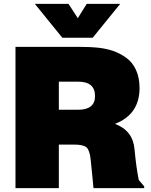

<svg xmlns="http://www.w3.org/2000/svg" viewBox="-20 -972 782 992"><path d="M725 -9V0H463Q462 -12 457 -63.5Q452 -115 448 -151Q443 -196 427 -210.5Q411 -225 362 -225H284V0H60V-730H384Q446 -730 492 -725Q532 -720 565.5 -708.5Q599 -697 631.5 -674Q664 -651 682.5 -611Q701 -571 701 -517Q701 -381 574 -332Q667 -297 675 -201Q684 -105 697 -42ZM160 -952H334L382 -878L428 -952H601L459 -777H302ZM284 -405H384Q471 -405 471 -476Q471 -550 384 -550H284Z"/></svg>

Font: Nacelle Black
Style: Regular
Weight: 900
Designer: Sora Sagano
Foundry: Sora Sagano
Version: Version 1.000;FEAKit 1.0